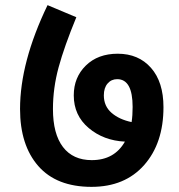

<svg xmlns="http://www.w3.org/2000/svg" viewBox="-20 -718 697 747"><path d="M438 -509Q519 -509 567.5 -454Q616 -399 616 -301Q616 -161 541 -76Q466 9 336 9Q200 9 129 -72Q58 -153 58 -294Q58 -476 165 -698L277 -651Q230 -537 208 -456Q186 -375 186 -294Q186 -197 225 -146Q264 -95 337 -95Q425 -95 466 -167Q383 -171 325 -220Q267 -269 267 -347Q267 -417 314 -463Q361 -509 438 -509ZM384 -347Q384 -305 414 -279Q444 -253 492 -243Q496 -268 496 -302Q496 -410 436 -410Q413 -410 398.5 -393Q384 -376 384 -347Z"/></svg>

Font: FiraGO SemiBold
Style: Regular
Weight: 600
Designer: bBox Type
Foundry: bBox Type GmbH
Version: Version 1.001;PS 001.001;hotconv 1.0.88;makeotf.lib2.5.64775